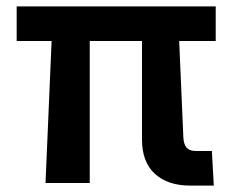

<svg xmlns="http://www.w3.org/2000/svg" viewBox="-20 -581 725 599"><path d="M653 -453H539L552 -153Q553 -131 562 -120.5Q571 -110 591 -110H641L647 -2H573Q504 -2 463.5 -38.5Q423 -75 423 -146V-453H260V-10H122L141 -453H32V-561H653Z"/></svg>

Font: 카카오 큰글씨 ExtraBold
Style: Regular
Weight: 800
Designer: Park Young-rak; Lee Sang-min; Kim Jung-jin; Min Bon; Park Min-gyu;
Foundry: Kakao Corporation
Version: Version 2.003